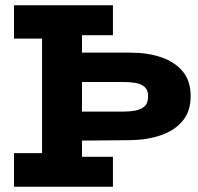

<svg xmlns="http://www.w3.org/2000/svg" viewBox="-20 -706 747 726"><path d="M243 -174V-284H448Q468 -284 489.5 -287.5Q511 -291 525.5 -303Q540 -315 540 -342Q540 -366 526.5 -377.5Q513 -389 492 -392.5Q471 -396 448 -396H244V-507H473Q538 -507 589.5 -489.5Q641 -472 671 -436Q701 -400 701 -342Q701 -286 671 -249.5Q641 -213 589.5 -195Q538 -177 473 -176ZM33 0V-127H272V-113H407V0ZM139 -70V-618H290V-70ZM33 -560V-686H407V-573H262V-560Z"/></svg>

Font: BioRhyme ExtraBold ExtraBold
Style: Regular
Weight: 800
Version: Version 1.600;gftools[0.9.33]